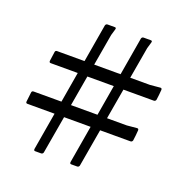

<svg xmlns="http://www.w3.org/2000/svg" viewBox="-130 -858 959 981"><g transform="rotate(20 349.0 -367.5)"><path d="M475 -726Q478 -735 487 -735H526Q535 -735 532 -725L522 -691L404 -9Q401 0 392 0H360Q352 0 353 -10ZM84 -510Q85 -519 95 -519H600L654 -524Q663 -525 663 -515Q662 -501 660.5 -487Q659 -473 657 -459Q654 -450 645 -450H85Q76 -450 77 -460ZM42 -275Q43 -284 53 -284H559L613 -289Q622 -290 622 -280Q621 -266 619.5 -251.5Q618 -237 616 -223Q613 -214 604 -214H44Q35 -214 36 -224ZM279 -726Q282 -735 291 -735H330Q339 -735 336 -725L326 -691L208 -9Q205 0 196 0H164Q156 0 157 -10Z"/></g></svg>

Font: Hahmlet
Style: Regular
Weight: 400
Designer: Minjoo Ham & Mark Frömberg
Foundry: hypertype
Version: Version 1.002